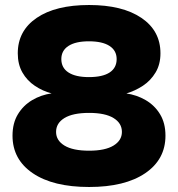

<svg xmlns="http://www.w3.org/2000/svg" viewBox="-20 -736 711 767"><path d="M336 11Q192 11 111 -44Q30 -99 30 -194Q30 -244 51.5 -279.5Q73 -315 108.5 -336Q144 -357 186 -363Q151 -372 119.5 -393Q88 -414 69.5 -446.5Q51 -479 51 -523Q51 -613 126.5 -664.5Q202 -716 336 -716Q469 -716 545 -664.5Q621 -613 621 -523Q621 -479 601.5 -446.5Q582 -414 551 -393.5Q520 -373 483 -362V-363Q526 -357 562 -336Q598 -315 619.5 -279.5Q641 -244 641 -194Q641 -99 560 -44Q479 11 336 11ZM336 -134Q400 -134 433.5 -154.5Q467 -175 467 -209Q467 -244 433.5 -264.5Q400 -285 336 -285Q271 -285 237.5 -264.5Q204 -244 204 -209Q204 -175 237.5 -154.5Q271 -134 336 -134ZM335 -428Q390 -428 418 -446.5Q446 -465 446 -500Q446 -534 417.5 -552.5Q389 -571 335 -571Q282 -571 253.5 -552.5Q225 -534 225 -500Q225 -465 253.5 -446.5Q282 -428 335 -428Z"/></svg>

Font: Nunito Sans 7pt SemiExpanded Black
Style: Regular
Weight: 900
Width: 6
Designer: Vernon Adams
Foundry: Vernon Adams
Version: Version 3.101;gftools[0.9.27]